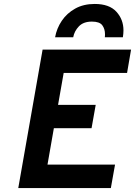

<svg xmlns="http://www.w3.org/2000/svg" viewBox="-20 -951 683 971"><path d="M72.4 0 195.4 -700H642.8L622.6 -582H302L273.6 -420.6H464L443 -302.6H252.4L220.2 -118.6H561.8L540.6 0ZM258.6 -762.6Q266.6 -807.4 292.4 -845.8Q318.2 -884.1 360.2 -907.5Q402.1 -931 459 -931Q532.8 -931 568.6 -891.7Q604.4 -852.4 604.4 -797.4Q604.4 -789.3 603.6 -780.5Q602.9 -771.6 601.4 -762.6H510.2Q510.6 -766.2 510.8 -770.3Q511 -774.4 511 -778Q511 -804.7 497.3 -823.2Q483.6 -841.8 444.8 -841.8Q401.9 -841.8 378.9 -817.7Q355.9 -793.6 350.2 -762.6Z"/></svg>

Font: Overpass
Style: Italic
Weight: 400
Italic angle: -10°
Designer: Delve Withrington, Dave Bailey, Thomas Jockin
Foundry: Delve Fonts LLC
Version: Version 4.000